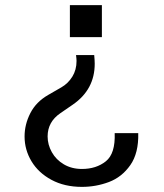

<svg xmlns="http://www.w3.org/2000/svg" viewBox="-20 -700 640 750"><path d="M350 -451Q350 -350 264 -291L216 -258Q166 -224 166 -167Q166 -135 182.5 -105.5Q199 -76 229.5 -58Q260 -40 300 -40Q356 -40 393.5 -70Q431 -100 428 -180H520Q522 -102 489 -55Q456 -8 405.5 11Q355 30 300 30Q232 30 181 2.5Q130 -25 103 -70Q76 -115 76 -167Q76 -214 98.5 -258Q121 -302 168 -329L220 -359Q246 -374 262.5 -400.5Q279 -427 279 -462Q279 -469 277 -485H348Q350 -463 350 -451ZM253 -680H378V-555H253Z"/></svg>

Font: Sligoil Micro
Style: Regular
Weight: 400
Designer: Ariel Martín Pérez
Foundry: Igor Stepanchenko
Version: Version 1.001